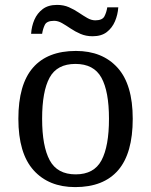

<svg xmlns="http://www.w3.org/2000/svg" viewBox="-20 -754 617 784"><path d="M287 10Q179 10 117 -59Q55 -128 55 -269Q55 -409 114.5 -477.5Q174 -546 290 -546Q398 -546 460 -477.5Q522 -409 522 -269Q522 -128 462.5 -59Q403 10 287 10ZM289 -42Q364 -42 394.5 -99.5Q425 -157 425 -269Q425 -381 394 -437Q363 -493 288 -493Q213 -493 182.5 -437Q152 -381 152 -269Q152 -157 183 -99.5Q214 -42 289 -42ZM358 -606Q331 -606 309 -615.5Q287 -625 268.5 -637.5Q250 -650 233.5 -659.5Q217 -669 201 -669Q171 -669 163 -652.5Q155 -636 152 -616H107Q109 -647 120.5 -673.5Q132 -700 154.5 -717Q177 -734 213 -734Q240 -734 261.5 -724.5Q283 -715 301.5 -702.5Q320 -690 336.5 -680.5Q353 -671 369 -671Q398 -671 406.5 -687.5Q415 -704 418 -724H463Q461 -694 449.5 -667Q438 -640 416 -623Q394 -606 358 -606Z"/></svg>

Font: Noto Naskh Arabic UI
Style: Regular
Weight: 400
Designer: Monotype Design Team, David Williams, Mohamad Dakak and Nizar Qandah
Foundry: Monotype Imaging Inc.
Version: Version 2.014